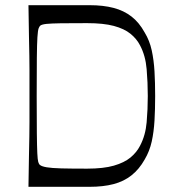

<svg xmlns="http://www.w3.org/2000/svg" viewBox="-20 -720 670 740"><path d="M89.7 0Q90.7 -71.9 91.6 -117.9Q92.6 -163.9 93.1 -194.3Q93.6 -224.7 93.6 -247.3Q93.6 -269.9 93.6 -293.4Q93.6 -316.9 93.6 -350Q93.6 -383 93.6 -406.5Q93.6 -430 93.6 -452.5Q93.6 -475 93.1 -505.5Q92.6 -536 91.6 -582Q90.7 -628 89.7 -700H325.3Q377.9 -700 417.5 -689.6Q457.1 -679.3 486.7 -656.4Q516.3 -633.6 537.7 -594.6Q556.6 -563.6 564.8 -525.9Q573 -488.1 575.5 -444.4Q578 -400.7 578 -350Q578 -299.4 575.5 -255.6Q573 -211.9 564.8 -174.6Q556.6 -137.3 537.7 -105.4Q516.3 -67.4 486.7 -44.1Q457.1 -20.7 417.5 -10.4Q377.9 0 325.3 0ZM315.9 -70Q378.7 -70 418.9 -81.6Q459 -93.2 482.9 -112.9Q506.7 -132.7 519.7 -158.1Q540.9 -198.4 545.2 -248.6Q549.6 -298.7 549.6 -350Q549.6 -401.6 545.2 -453.4Q540.9 -505.3 519.7 -545.3Q506.6 -570.7 482.7 -590Q458.9 -609.3 418.8 -620.1Q378.7 -630.8 315.9 -630.8Q251.7 -630.8 214.4 -630.3Q177.1 -629.7 159.4 -627.9Q141.7 -626.1 135.3 -621.3Q131.6 -618 128.7 -610.2Q125.9 -602.4 124.2 -576.7Q122.6 -551 122 -497.7Q121.4 -444.4 121.4 -350Q121.4 -259 122 -206.6Q122.6 -154.2 123.8 -129.3Q125 -104.4 127.4 -95.8Q129.9 -87.2 134.4 -83.9Q141.7 -78.3 160.3 -75.2Q178.9 -72 216.1 -71Q253.4 -70 315.9 -70Z"/></svg>

Font: Ojuju ExtraLight
Style: Regular
Weight: 200
Designer: Chisaokwu Joboson, Mirko Velimirovic
Foundry: Udi Foundry
Version: Version 1.000